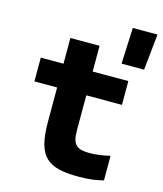

<svg xmlns="http://www.w3.org/2000/svg" viewBox="-122 -909 864 1017"><g transform="rotate(15 310.0 -401.0)"><path d="M407.5 16.5C459.5 16.5 503.5 10.5 540.5 0.5V-134C500.5 -125 464 -119.5 431 -119.5C360 -119.5 333.5 -136.5 333.5 -219V-410.5H529V-541H333.5V-682H173.5V-541H49V-410.5H173.5V-221.5C173.5 -25.5 237.5 16.5 407.5 16.5ZM470.5 -621H594L614.5 -819H479Z"/></g></svg>

Font: Monaspace Neon ExtraBold
Style: Regular
Weight: 800
Designer: Riley Cran & the Lettermatic Team
Foundry: Lettermatic
Version: Version 1.200 (Monaspace Neon)